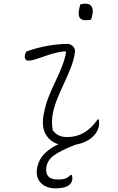

<svg xmlns="http://www.w3.org/2000/svg" viewBox="-20 -775 640 1045"><path d="M417 -751Q429 -755 447 -755Q471 -755 480 -737Q489 -719 482 -692L476 -668Q464 -665 445 -665Q396 -665 412 -731ZM124 -495Q187 -517 244 -526.5Q301 -536 347 -536Q364 -536 377 -523Q390 -510 388 -492Q383 -452 366.5 -409.5Q350 -367 330 -324.5Q310 -282 293 -240.5Q276 -199 268 -160Q263 -132 263 -110.5Q263 -89 267 -66Q281 -48 299 -38.5Q317 -29 345 -29Q395 -29 435 -51.5Q475 -74 512 -125H518Q521 -103 518 -88Q512 -58 488 -34Q453 1 393 12Q388 14 380 17Q314 43 276 69Q238 95 232 136Q228 168 243 185Q258 202 297 202Q323 202 338.5 195.5Q354 189 364 177H370Q372 181 373.5 187.5Q375 194 373 205Q364 250 282 250Q229 250 200.5 218.5Q172 187 183 134Q192 91 223.5 60Q255 29 298 10Q253 -3 229 -44Q205 -85 218 -154Q228 -206 245 -248.5Q262 -291 280.5 -329.5Q299 -368 315 -407Q331 -446 340 -491L334 -496Q290 -491 251.5 -478.5Q213 -466 183 -455.5Q153 -445 133 -445Q122 -445 117.5 -454.5Q113 -464 116 -477Q118 -487 124 -495Z"/></svg>

Font: Recursive Mn Csl St Lt
Style: Italic
Weight: 300
Italic angle: -15°
Monospace: yes
Version: Version 1.079;hotconv 1.0.112;makeotfexe 2.5.65598; ttfautoh